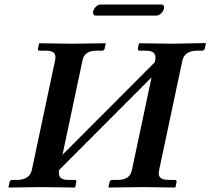

<svg xmlns="http://www.w3.org/2000/svg" viewBox="-20 -840 943 861"><path d="M797.9 -568.8 693.4 -76.2Q685.5 -40 718.8 -34.7Q727.1 -33.2 739.3 -33.2H765.1Q772.5 -31.2 772 -23.9L767.1 -1L764.6 1Q763.7 1 621.1 -1L467.8 1L466.3 -1L471.2 -23.9Q474.6 -32.2 481 -33.2H506.8Q559.1 -33.2 569.8 -70.8Q570.8 -73.7 571.3 -76.2L659.7 -493.2L245.6 -78.1V-77.1Q237.8 -40 271 -34.2Q279.8 -33.2 290 -33.2H316.9Q322.3 -31.2 322.3 -23.9L317.4 -1L314.9 1Q314 1 169.4 -1L20 1L18.1 -1L22.9 -23.9Q25.9 -31.7 32.2 -33.2H59.1Q112.8 -34.7 122.6 -77.1L227.1 -569.8Q234.9 -606 203.1 -611.3Q193.8 -612.8 182.1 -612.8H155.3Q149.4 -614.7 149.9 -621.1L155.3 -645L157.2 -646Q158.2 -646 303.7 -644L452.1 -646L454.1 -645L449.2 -621.1Q446.3 -614.3 440.4 -612.8H413.1Q360.8 -612.8 351.1 -573.7Q350.6 -571.3 350.1 -569.8L260.3 -146L674.3 -561L675.8 -568.8Q683.6 -606.4 648.9 -611.8Q640.1 -612.8 630.4 -612.8H604.5Q598.1 -614.7 598.1 -621.1L603 -645L605.5 -646Q606.4 -646 753.9 -644L901.4 -647L903.3 -645L898.4 -622.1Q895 -613.8 888.2 -612.8H862.3Q807.6 -611.3 797.9 -568.8ZM682.6 -770H408.7Q395 -771.5 397.5 -788.1Q401.4 -805.7 419.4 -816.9Q425.3 -819.8 429.2 -819.8H705.1Q717.8 -818.4 715.8 -803.2Q711.9 -784.2 692.9 -772.9Q687 -770.5 682.6 -770Z"/></svg>

Font: Linux Libertine Slanted O
Style: Bold Slanted
Weight: 700
Designer: Philipp H. Poll
Foundry: Philipp H. Poll
Version: Version 5.0.0